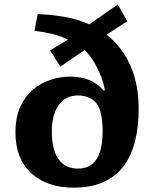

<svg xmlns="http://www.w3.org/2000/svg" viewBox="-20 -848 704 882"><path d="M318 14Q196 14 123.5 -52.5Q51 -119 51 -239.5Q51 -308.5 73 -357Q95 -405.5 131.5 -436.3Q168 -467 212.7 -481.5Q257.5 -496 302.5 -496Q353.5 -496 392.2 -479.3Q431 -462.5 455.5 -432.5L461.5 -433.5Q456.5 -466 442.5 -501Q428.5 -536 409.5 -566.7Q390.5 -597.5 368.5 -618L257.5 -542L210 -616.5L292.5 -666.5Q260.5 -682 220.7 -691.7Q181 -701.5 138.5 -706.5L153 -783Q216 -781 276.7 -770.5Q337.5 -760 390 -736L521 -827.5L565 -750.5L470 -689Q515 -653.5 548 -603.7Q581 -554 599 -490.7Q617 -427.5 617 -349.5Q617 -264.5 599.8 -197.3Q582.5 -130 546.3 -82.8Q510 -35.5 453.3 -10.8Q396.5 14 318 14ZM338.5 -73.5Q376 -73.5 401.2 -92.5Q426.5 -111.5 439 -149.8Q451.5 -188 451.5 -245.5Q451.5 -272.5 449 -294.3Q446.5 -316 441.7 -333.5Q437 -351 429 -364.5Q417.5 -385.5 393 -397.5Q368.5 -409.5 336 -409.5Q300.5 -409.5 273.8 -390Q247 -370.5 232.5 -333.5Q218 -296.5 218 -244Q218 -204 225.3 -172.3Q232.5 -140.5 247.5 -118.5Q262.5 -96.5 285.3 -85Q308 -73.5 338.5 -73.5Z"/></svg>

Font: Literata Variable Black
Style: Regular
Weight: 900
Designer: Latin by Veronika Burian and Jose Scaglione. Greek by Irene Vlachou. Cyrillic by Vera Evstafieva.
Foundry: TypeTogether
Version: Version 3.021